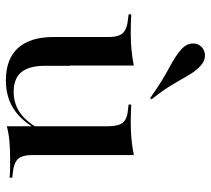

<svg xmlns="http://www.w3.org/2000/svg" viewBox="-52 -655 720 656"><g transform="rotate(90 308.0 -327.0)"><path d="M204 -415.3V-207.3H106.5V-337.1Q106.5 -372.6 92.7 -387.1Q79 -401.6 41.9 -404.8L29 -406.5V-415.3Q50.8 -414.5 63.7 -414.1Q76.6 -413.7 92.7 -413.7Q125 -413.7 152.8 -416.5Q180.6 -419.4 204 -424.2ZM204.8 -207.3V-121Q204.8 -66.1 226.6 -39.9Q248.4 -13.7 293.5 -13.7Q339.5 -13.7 373.4 -41.5Q407.3 -69.4 434.7 -129L436.3 -122.6Q406.5 -54 362.1 -20.6Q317.7 12.9 254.8 12.9Q181.5 12.9 144 -28.6Q106.5 -70.2 106.5 -149.2V-207.3ZM411.3 0V-207.3H509.7V-78.2Q509.7 -42.7 523.4 -28.2Q537.1 -13.7 573.4 -10.5L587.1 -8.9V0Q565.3 -1.6 552.4 -1.6Q539.5 -1.6 523.4 -1.6Q491.1 -1.6 463.3 0.8Q435.5 3.2 411.3 9.7ZM509.7 -415.3V-207.3H411.3V-337.9Q411.3 -372.6 398.4 -387.5Q385.5 -402.4 350 -404.8L337.1 -406.5V-415.3Q358.9 -414.5 371.4 -414.1Q383.9 -413.7 399.2 -413.7Q430.6 -413.7 458.5 -416.5Q486.3 -419.4 509.7 -424.2ZM315.3 -479.8Q283.9 -502.4 258.1 -518.1Q232.3 -533.9 211.3 -545.2Q190.3 -556.5 174.2 -566.9Q158.1 -577.4 146 -588.7Q129.8 -604.8 128.6 -623.4Q127.4 -641.9 139.5 -654.8Q152.4 -667.7 171 -667.3Q189.5 -666.9 206.5 -650.8Q223.4 -634.7 237.1 -610.9Q250.8 -587.1 269.4 -555.6Q287.9 -524.2 319.4 -484.7Z"/></g></svg>

Font: Playfair 144pt SemiExpanded SemiBold
Style: Regular
Weight: 600
Width: 6
Designer: Claus Eggers Sørensen
Foundry: Claus Eggers Sørensen
Version: Version 2.203